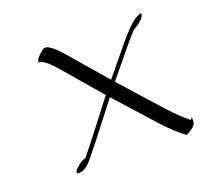

<svg xmlns="http://www.w3.org/2000/svg" viewBox="-79 -461 621 581"><g transform="rotate(-20 231.5 -170.5)"><path d="M463.4 -18.1V-6.3Q463.4 2 448 15.6Q432.6 29.3 428.7 26.4ZM452.1 -15.6 463.4 -6.3Q463.4 7.3 447.3 17.6Q431.2 27.8 429.2 26.4Q402.8 7.8 364.3 -33.2L251 -159.7L165 -48.8Q164.1 -47.4 158.7 -41Q153.3 -34.7 132.1 -7.8Q110.8 19 94.5 22.7Q78.1 26.4 78.4 20Q78.6 13.7 92.3 2.7Q106 -8.3 108.9 -9Q111.8 -9.8 113 -10Q114.3 -10.3 115.5 -11Q116.7 -11.7 117.2 -11.7Q117.7 -11.7 118.9 -12.9Q120.1 -14.2 120.4 -14.4Q120.6 -14.6 121.8 -16.1Q123 -17.6 127.7 -23.7Q132.3 -29.8 143.1 -42.5L241.7 -169.9L153.3 -272.9Q117.2 -315.4 105.2 -323.2Q93.3 -331.1 92.3 -331.5H86.4Q84.5 -331.5 84.5 -334V-334.5Q84.5 -342.8 100.6 -357.2Q116.7 -371.6 119.1 -366.7H124Q125 -366.7 125.5 -366.5Q126 -366.2 138.7 -357.9Q151.4 -349.6 187.5 -306.6L272.5 -208L347.7 -299.3Q384.8 -344.2 405.8 -357.4Q426.8 -370.6 426.8 -364.3V-363.3Q426.8 -355 414.3 -344Q401.9 -333 395.5 -330.6Q389.2 -328.1 367.7 -303.2L281.2 -198.2L398.4 -67.4Q429.2 -33.7 452.1 -15.6Z"/></g></svg>

Font: ML-NILA06
Style: Regular
Weight: 400
Designer: CLT@C-DIT
Version: Version ML-NILA06 1.0